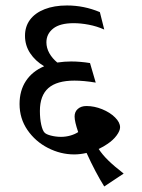

<svg xmlns="http://www.w3.org/2000/svg" viewBox="-20 -629 522 705"><path d="M362.8 55.7Q331.1 5.4 297.9 -67.4Q273.9 -62 252.4 -62Q202.6 -62 156.2 -85.7Q109.9 -109.4 80.8 -151.6Q51.8 -193.8 51.8 -247.1Q51.8 -296.4 75.2 -331.8Q98.6 -367.2 142.1 -385.7Q109.4 -405.3 90.6 -433.8Q71.8 -462.4 71.8 -497.6Q71.8 -531.7 90.3 -556.6Q108.9 -581.5 143.8 -595.2Q178.7 -608.9 226.1 -608.9Q288.6 -608.9 346.7 -584.5L362.8 -520.5Q335.4 -532.7 305.9 -538.3Q276.4 -543.9 250.5 -543.9Q200.2 -543.9 175.3 -524.2Q150.4 -504.4 150.4 -473.6Q150.4 -453.1 161.1 -433.8Q171.9 -414.6 190.4 -399.4Q216.3 -403.3 241.2 -403.3Q273.9 -403.3 310.5 -397.5L331.5 -325.7Q287.6 -333 253.4 -333Q189 -333 157.7 -305.7Q126.5 -278.3 126.5 -221.7Q126.5 -193.4 131.3 -171.6Q136.2 -149.9 143.1 -142.6Q148.9 -135.7 167.2 -131.1Q185.5 -126.5 204.1 -126.5Q221.2 -126.5 237.8 -131.1Q254.4 -135.7 267.1 -144Q253.9 -182.6 253.9 -201.2Q253.9 -218.8 265.9 -229.2Q277.8 -239.7 297.4 -239.7Q326.2 -239.7 355 -228Q383.8 -216.3 402.3 -198Q420.9 -179.7 420.9 -161.6Q420.9 -148.9 408.2 -131.6Q395.5 -114.3 374 -100.1Q360.8 -90.8 342.3 -82Q356.4 -60.5 377.7 -39.8Q398.9 -19 434.1 8.3Z"/></svg>

Font: Vesper Libre
Style: Regular
Weight: 400
Designer: Robert Keller & Kimya Gandhi
Foundry: Mota Italic
Version: Version 1.058